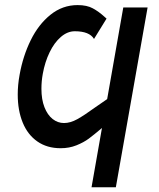

<svg xmlns="http://www.w3.org/2000/svg" viewBox="-20 -580 640 774"><path d="M51.5 -199Q51.5 -237.5 59 -278.5Q72.5 -354 103.8 -417.8Q135 -481.5 183.5 -520.5Q232 -559.5 293 -559.5Q330.5 -559.5 354.5 -546.2Q378.5 -533 400.5 -513Q407 -506.5 409.5 -505L359 -423Q340.5 -454 281.5 -454Q252 -454 225.5 -431.2Q199 -408.5 180 -369.2Q161 -330 152.5 -282.5Q147 -253 147 -222Q147 -179 159.2 -147.8Q171.5 -116.5 192.2 -100.2Q213 -84 238 -84Q263.5 -84 291.5 -99.5Q319.5 -115 363.5 -147Q390.5 -166 412 -180.5L477 -550H575L447 175H349L391 -64Q358.5 -36.5 338 -21.2Q317.5 -6 288.2 5.8Q259 17.5 224.5 17.5Q169.5 17.5 130.5 -9.8Q91.5 -37 71.5 -86Q51.5 -135 51.5 -199Z"/></svg>

Font: JuliaMono
Style: Italic
Weight: 400
Italic angle: -9°
Monospace: yes
Designer: cormullion
Foundry: corm
Version: Version 0.057; ttfautohint (v1.8.4)